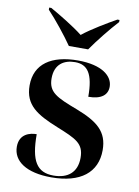

<svg xmlns="http://www.w3.org/2000/svg" viewBox="-87 -824 648 893"><g transform="rotate(10 237.0 -378.0)"><path d="M193 -606H284C315 -651 367 -716 404 -756V-766H394C353 -743 280 -700 238 -666C195 -700 123 -743 82 -766H72V-756C110 -716 162 -651 193 -606ZM218 10C356 10 432 -50 432 -156C432 -243 382 -283 281 -322C181 -360 140 -378 140 -444C140 -512 184 -537 235 -537C294 -537 323 -498 323 -389C385 -389 413 -414 413 -452C413 -502 361 -547 247 -547C122 -547 45 -496 45 -394C45 -301 106 -265 205 -225C299 -187 337 -171 337 -103C337 -33 293 0 227 0C148 0 117 -50 117 -176C86 -176 36 -164 36 -103C36 -35 100 10 218 10Z"/></g></svg>

Font: Noto Serif Display SemiBold
Style: Regular
Weight: 600
Designer: Monotype Design Team
Foundry: Monotype Imaging Inc.
Version: Version 2.009